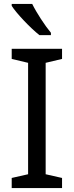

<svg xmlns="http://www.w3.org/2000/svg" viewBox="-20 -964 379 984"><path d="M145 -944H40V-934C63 -897 136 -820 182 -784H241V-796C210 -833 167 -899 145 -944ZM298 0V-52L214 -71V-642L298 -662V-714H40V-662L124 -642V-71L40 -52V0Z"/></svg>

Font: Noto Sans Lycian
Style: Regular
Weight: 400
Designer: Monotype Design Team
Foundry: Monotype Imaging Inc.
Version: Version 2.002